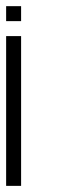

<svg xmlns="http://www.w3.org/2000/svg" viewBox="-20 -606 186 626"><path d="M0 -537.1V-585.9H48.8V-537.1ZM0 0V-488.3H48.8V0Z"/></svg>

Font: Daray
Style: Regular
Weight: 400
Designer: Maxim Raikov
Foundry: Maxim Raikov
Version: Version 1.00 May 24, 2021, initial release